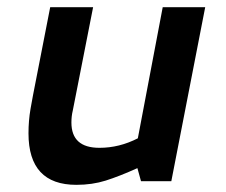

<svg xmlns="http://www.w3.org/2000/svg" viewBox="-20 -500 625 531"><path d="M453.8 1.2 547.5 -480H430L361.2 -117.5Q310 -91.2 255 -91.2Q177.5 -91.2 177.5 -161.2Q177.5 -178.8 181.2 -193.8L237.5 -480H118.8L71.2 -236.2Q70 -231.2 64.4 -198.8Q58.8 -166.2 58.8 -131.2Q58.8 11.2 191.2 11.2Q235 11.2 272.5 -0.6Q310 -12.5 360 -35L370 1.2Z"/></svg>

Font: Cambay
Style: Bold Italic
Weight: 700
Italic angle: -11°
Designer: Pooja Saxena
Foundry: Pooja Saxena
Version: Version 1.006;PS 001.006;hotconv 1.0.70;makeotf.lib2.5.58329